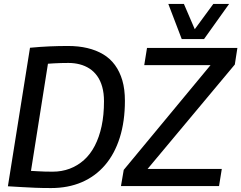

<svg xmlns="http://www.w3.org/2000/svg" viewBox="-20 -943 1223 973"><path d="M239 10Q194 10 157.5 8.5Q121 7 88 5Q55 3 20 1L132 -701Q185 -706 231.5 -708Q278 -710 325 -710Q378 -710 422.5 -699.5Q467 -689 502.5 -668Q538 -647 562.5 -613.5Q587 -580 600 -535.5Q613 -491 613 -432Q613 -328 587 -245.5Q561 -163 512 -106Q463 -49 394 -19.5Q325 10 239 10ZM247 -73Q293 -73 333 -88Q373 -103 405.5 -132Q438 -161 460.5 -204.5Q483 -248 495 -304Q507 -360 507 -430Q507 -471 498 -503Q489 -535 472.5 -558Q456 -581 433.5 -595.5Q411 -610 384 -617Q357 -624 327 -624Q308 -624 289 -623.5Q270 -623 253 -622Q236 -621 223 -620L137 -77Q157 -76 173.5 -75Q190 -74 207.5 -73.5Q225 -73 247 -73ZM593 0 607 -82 1047 -613H711L725 -700H1183L1170 -616L728 -87H1104L1090 0ZM1141 -923 1014 -745H901L833 -923H912L967 -795L1061 -923Z"/></svg>

Font: Georama ExtraCondensed Thin Medium
Style: Italic
Weight: 500
Italic angle: -9°
Version: Version 1.001